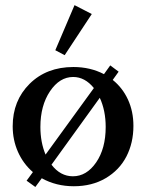

<svg xmlns="http://www.w3.org/2000/svg" viewBox="-20 -726 579 761"><path d="M236.3 -507.3 199.2 -526.9 275.4 -705.6 343.8 -670.4ZM120.1 15.1 85.4 -9.8 110.4 -43.9Q72.3 -76.7 51.3 -123.8Q30.3 -170.9 30.3 -225.6Q30.3 -327.1 97.4 -393.8Q164.6 -460.4 271 -460.4Q337.9 -460.4 392.1 -432.1L417 -466.8L450.2 -441.9L426.8 -409.2Q465.8 -377.9 487.3 -331.1Q508.8 -284.2 508.8 -227.1Q508.8 -159.7 481 -105.7Q453.1 -51.8 398.9 -19.8Q344.7 12.2 272.5 12.2Q202.6 12.2 145.5 -19.5ZM140.1 -222.7Q140.1 -162.1 160.6 -113.3L352.1 -377Q316.4 -420.9 270 -420.9Q216.3 -420.9 178.2 -364.3Q140.1 -307.6 140.1 -222.7ZM269 -27.3Q323.2 -27.3 361.1 -82.3Q398.9 -137.2 398.9 -222.7Q398.9 -287.6 375.5 -338.4L184.1 -73.2Q219.2 -27.3 269 -27.3Z"/></svg>

Font: Elstob 8pt Medium
Style: Regular
Weight: 500
Designer: Peter S. Baker
Version: Version 1.015